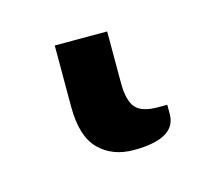

<svg xmlns="http://www.w3.org/2000/svg" viewBox="-42 -10 275 254"><g transform="rotate(-15 95.5 116.5)"><path d="M173.3 163.1Q172.9 196.3 115.2 196.3Q85.9 196.3 67.9 178.2Q49.8 160.2 49.8 119.6V35.6H121.6V106Q121.6 129.9 129.9 139.9Q138.2 149.9 160.6 149.9H173.3Z"/></g></svg>

Font: Lato-Medium
Style: Regular
Weight: 500
Designer: Lukasz Dziedzic
Foundry: tyPoland Lukasz Dziedzic
Version: Version 2.006; 2014-01-15